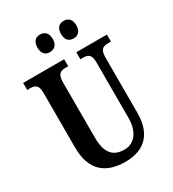

<svg xmlns="http://www.w3.org/2000/svg" viewBox="-218 -1035 1048 1163"><g transform="rotate(-30 306.0 -453.5)"><path d="M414 -794C440 -794 467 -810 467 -855C467 -902 440 -917 414 -917C385 -917 360 -902 360 -855C360 -810 385 -794 414 -794ZM247 -794C275 -794 302 -810 302 -855C302 -902 275 -917 247 -917C220 -917 195 -902 195 -855C195 -810 220 -794 247 -794ZM312 10C458 10 522 -77 522 -211V-598C522 -657 546 -665 580 -665H599V-714H385V-665H403C436 -665 460 -657 460 -602V-213C460 -114 413 -57 344 -57C270 -57 224 -96 224 -210V-598C224 -657 249 -665 282 -665H300V-714H13V-665H32C65 -665 90 -657 90 -602V-217C90 -53 180 10 312 10Z"/></g></svg>

Font: Noto Serif Bengali ExtraCondensed
Style: Regular
Weight: 400
Width: 2
Designer: Juan Bruce, Universal Thirst, Indian Type Foundry and the Monotype Design Team.
Foundry: Monotype Imaging Inc.
Version: Version 2.003